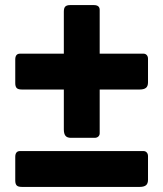

<svg xmlns="http://www.w3.org/2000/svg" viewBox="-20 -750 640 755"><path d="M562 -519V-426Q562 -411 554 -404.5Q546 -398 529 -398H372V-226Q372 -218 366.5 -213Q361 -208 352 -208H259Q244 -208 237.5 -216Q231 -224 231 -241V-398H66Q51 -398 45.5 -404Q40 -410 40 -423V-516Q40 -539 59 -539H231V-704Q231 -719 237 -724.5Q243 -730 256 -730H349Q372 -730 372 -711V-539H544Q552 -539 557 -533.5Q562 -528 562 -519ZM562 -136V-43Q562 -28 554 -21.5Q546 -15 529 -15H66Q51 -15 45.5 -21Q40 -27 40 -40V-133Q40 -156 59 -156H544Q552 -156 557 -150.5Q562 -145 562 -136Z"/></svg>

Font: Libre Franklin Black
Style: Regular
Weight: 900
Designer: Pablo Impallari, Rodrigo Fuenzalida
Foundry: Impallari Type
Version: Version 1.002; ttfautohint (v1.5)